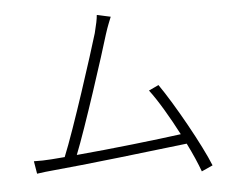

<svg xmlns="http://www.w3.org/2000/svg" viewBox="-54 -818 1108 909"><g transform="rotate(-5 500.0 -363.5)"><path d="M922 3C883 -95 769 -299 700 -398L653 -376C692 -325 742 -240 785 -157C675 -142 448 -116 286 -102C335 -224 446 -568 473 -659C486 -700 495 -719 503 -740L438 -754C436 -732 432 -713 421 -669C393 -575 280 -223 228 -97C204 -95 183 -93 165 -92C137 -90 109 -89 81 -90L91 -30C119 -34 143 -37 168 -39C306 -51 660 -92 809 -110C835 -58 856 -9 869 27Z"/></g></svg>

Font: Noto Sans CJK KR Light
Style: Regular
Weight: 300
Designer: Ryoko NISHIZUKA (kana & ideographs); Paul D. Hunt (Latin, Greek & Cyrillic); Wenlong ZHANG (bopomofo); Sandoll Communica
Foundry: Adobe Systems Incorporated
Version: Version 1.004;PS 1.004;hotconv 1.0.82;makeotf.lib2.5.63406